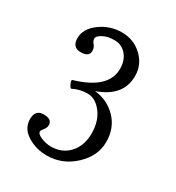

<svg xmlns="http://www.w3.org/2000/svg" viewBox="-123 -992 572 624"><g transform="rotate(30 163.5 -679.5)"><path d="M103 -673Q100 -673 95.5 -682Q91 -691 91 -695Q91 -699 92 -699Q209 -733 209 -808Q209 -840 191.5 -860Q174 -880 147.5 -880Q121 -880 104 -870.5Q87 -861 87 -852Q87 -843 94.5 -834.5Q102 -826 102 -813Q102 -791 70.5 -791Q39 -791 39 -826Q39 -861 75 -887.5Q111 -914 155.5 -914Q200 -914 231.5 -884.5Q263 -855 263 -812Q263 -736 175 -705Q223 -700 256 -666Q289 -632 289 -579.5Q289 -527 245 -486Q201 -445 143 -445Q102 -445 69.5 -465.5Q37 -486 37 -521Q37 -556 68.5 -556Q100 -556 100 -534Q100 -524 92.5 -515Q85 -506 85 -502Q85 -492 103.5 -484.5Q122 -477 140 -477Q182 -477 208 -505.5Q234 -534 234 -580Q234 -626 211 -656Q188 -686 158.5 -686Q129 -686 104 -673Z"/></g></svg>

Font: Esteban
Style: Regular
Weight: 400
Designer: Angelica Diaz Rivera
Foundry: Angelica Diaz Rivera
Version: Version 1.002